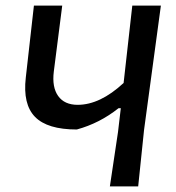

<svg xmlns="http://www.w3.org/2000/svg" viewBox="-20 -663 627 685"><path d="M554 -643 494 -200 473 2H372L401 -192L411 -277H403Q335 -223 254 -201Q149 -201 105 -246Q61 -291 72 -386L101 -643H202L172 -408Q165 -352 187.5 -320.5Q210 -289 257 -289Q337 -289 421 -367L452 -643Z"/></svg>

Font: Alegreya Sans SC Medium
Style: Italic
Weight: 500
Italic angle: -7°
Designer: Juan Pablo del Peral
Foundry: Huerta Tipografica
Version: Version 2.007